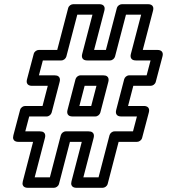

<svg xmlns="http://www.w3.org/2000/svg" viewBox="-20 -870 873 915"><path d="M269.8 -225.3 217.7 -25H145.3L194.2 -212.7C195 -215.9 203.1 -244 170 -244H100.5L119.2 -315H202C213.9 -315 223.7 -324.2 226.2 -333.7L264.2 -479.7C265 -482.9 273.1 -511 240 -511H165.5L184.2 -582H272C283.9 -582 293.7 -591.2 296.2 -600.7L348.3 -800H420.6L371.8 -613.3C371 -610.2 362.8 -582 396 -582H504C515.9 -582 525.7 -591.2 528.2 -600.7L580.3 -800H652.6L603.8 -613.3C603 -610.2 594.8 -582 628 -582H697.5L678.8 -511H596C584.1 -511 574.3 -501.8 571.8 -492.3L533.8 -346.3C533 -343.1 524.9 -315 558 -315H632.5L613.8 -244H526C514.1 -244 504.3 -234.8 501.8 -225.3L449.7 -25H377.3L426.2 -212.7C427 -215.9 435.1 -244 402 -244H294C282.1 -244 272.3 -234.8 269.8 -225.3ZM313.3 -194H369.7L320.8 -6.3C312.5 25.8 341.7 25 345 25H469C478.8 25 490.2 17.8 493.2 6.3L545.3 -194H633C642.7 -194 654.1 -201.1 657.2 -212.6L689.2 -333.6C697.7 -365.8 668.2 -365 665 -365H590.3L615.3 -461H698C707.7 -461 719.1 -468.1 722.2 -479.6L754.2 -600.6C762.7 -632.8 733.2 -632 730 -632H660.4L709.2 -818.7C717.6 -850.8 688.3 -850 685 -850H561C551.2 -850 539.8 -842.8 536.8 -831.3L484.7 -632H428.4L477.2 -818.7C485.6 -850.8 456.3 -850 453 -850H329C319.2 -850 307.8 -842.8 304.8 -831.3L252.7 -632H165C155.3 -632 143.9 -624.9 140.8 -613.4L108.8 -492.4C100.3 -460.2 129.8 -461 133 -461H207.7L182.7 -365H100C90.3 -365 78.9 -357.9 75.8 -346.4L43.8 -225.4C35.3 -193.2 64.8 -194 68 -194H137.7L88.8 -6.3C80.5 25.8 109.7 25 113 25H237C246.8 25 258.2 17.8 261.2 6.3ZM458.2 -333.7 496.2 -479.7C497 -482.9 505.1 -511 472 -511H364C352.1 -511 342.3 -501.8 339.8 -492.3L301.8 -346.3C301 -343.1 292.9 -315 326 -315H434C445.9 -315 455.7 -324.2 458.2 -333.7ZM414.7 -365H358.3L383.3 -461H439.7Z"/></svg>

Font: Hussar Techniczny
Style: Bold 
Weight: 700
Foundry: Cannot Into Space Fonts
Version: Version 0.77